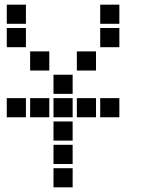

<svg xmlns="http://www.w3.org/2000/svg" viewBox="-20 -711 640 822"><path d="M10 -691Q9 -691 9 -691Q9 -691 9 -690V-610Q9 -609 9 -609Q9 -609 10 -609H90Q91 -609 91 -609Q91 -609 91 -610V-690Q91 -691 91 -691Q91 -691 90 -691ZM410 -691Q409 -691 409 -691Q409 -691 409 -690V-610Q409 -609 409 -609Q409 -609 410 -609H490Q491 -609 491 -609Q491 -609 491 -610V-690Q491 -691 491 -691Q491 -691 490 -691ZM10 -591Q9 -591 9 -591Q9 -591 9 -590V-510Q9 -509 9 -509Q9 -509 10 -509H90Q91 -509 91 -509Q91 -509 91 -510V-590Q91 -591 91 -591Q91 -591 90 -591ZM410 -591Q409 -591 409 -591Q409 -591 409 -590V-510Q409 -509 409 -509Q409 -509 410 -509H490Q491 -509 491 -509Q491 -509 491 -510V-590Q491 -591 491 -591Q491 -591 490 -591ZM110 -491Q109 -491 109 -491Q109 -491 109 -490V-410Q109 -409 109 -409Q109 -409 110 -409H190Q191 -409 191 -409Q191 -409 191 -410V-490Q191 -491 191 -491Q191 -491 190 -491ZM310 -491Q309 -491 309 -491Q309 -491 309 -490V-410Q309 -409 309 -409Q309 -409 310 -409H390Q391 -409 391 -409Q391 -409 391 -410V-490Q391 -491 391 -491Q391 -491 390 -491ZM210 -391Q209 -391 209 -391Q209 -391 209 -390V-310Q209 -309 209 -309Q209 -309 210 -309H290Q291 -309 291 -309Q291 -309 291 -310V-390Q291 -391 291 -391Q291 -391 290 -391ZM10 -291Q9 -291 9 -291Q9 -291 9 -290V-210Q9 -209 9 -209Q9 -209 10 -209H90Q91 -209 91 -209Q91 -209 91 -210V-290Q91 -291 91 -291Q91 -291 90 -291ZM110 -291Q109 -291 109 -291Q109 -291 109 -290V-210Q109 -209 109 -209Q109 -209 110 -209H190Q191 -209 191 -209Q191 -209 191 -210V-290Q191 -291 191 -291Q191 -291 190 -291ZM210 -291Q209 -291 209 -291Q209 -291 209 -290V-210Q209 -209 209 -209Q209 -209 210 -209H290Q291 -209 291 -209Q291 -209 291 -210V-290Q291 -291 291 -291Q291 -291 290 -291ZM310 -291Q309 -291 309 -291Q309 -291 309 -290V-210Q309 -209 309 -209Q309 -209 310 -209H390Q391 -209 391 -209Q391 -209 391 -210V-290Q391 -291 391 -291Q391 -291 390 -291ZM410 -291Q409 -291 409 -291Q409 -291 409 -290V-210Q409 -209 409 -209Q409 -209 410 -209H490Q491 -209 491 -209Q491 -209 491 -210V-290Q491 -291 491 -291Q491 -291 490 -291ZM210 -191Q209 -191 209 -191Q209 -191 209 -190V-110Q209 -109 209 -109Q209 -109 210 -109H290Q291 -109 291 -109Q291 -109 291 -110V-190Q291 -191 291 -191Q291 -191 290 -191ZM210 -91Q209 -91 209 -91Q209 -91 209 -90V-10Q209 -9 209 -9Q209 -9 210 -9H290Q291 -9 291 -9Q291 -9 291 -10V-90Q291 -91 291 -91Q291 -91 290 -91ZM210 9Q209 9 209 9Q209 9 209 10V90Q209 91 209 91Q209 91 210 91H290Q291 91 291 91Q291 91 291 90V10Q291 9 291 9Q291 9 290 9Z"/></svg>

Font: Doto Black ExtraBold
Style: Regular
Weight: 800
Monospace: yes
Version: Version 1.000